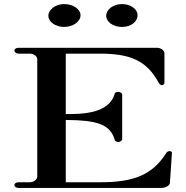

<svg xmlns="http://www.w3.org/2000/svg" viewBox="-20 -920 910 940"><path d="M71.3 0H771.3C791.1 0 811.9 -11.9 811.9 -25.7L821.8 -171.3C821.8 -178.2 812.9 -180.2 811.9 -180.2C807.9 -180.2 800 -180.2 794.1 -171.3C726.7 -64.4 636.6 -27.7 470.3 -27.7H302V-332.7C451.5 -331.7 517.8 -312.9 540.6 -238.6C540.6 -231.7 547.5 -224.8 558.4 -224.8C568.3 -224.8 578.2 -231.7 578.2 -238.6V-457.4C578.2 -464.4 568.3 -470.3 558.4 -470.3C547.5 -470.3 540.6 -464.4 540.6 -457.4C509.9 -364.4 387.1 -361.4 302 -361.4V-657.4H469.3C618.8 -657.4 699 -622.8 757.4 -513.9C763.4 -504 769.3 -503 773.3 -503C776.2 -503 785.1 -506.9 785.1 -513.9V-658.4C785.1 -672.3 768.3 -686.1 748.5 -686.1H71.3C58.4 -686.1 50.5 -680.2 50.5 -672.3C50.5 -665.3 58.4 -657.4 71.3 -657.4H125.7C145.5 -657.4 162.4 -644.6 162.4 -629.7V-55.4C162.4 -41.6 145.5 -27.7 125.7 -27.7H71.3C58.4 -27.7 50.5 -21.8 50.5 -13.9C50.5 -5.9 58.4 0 71.3 0ZM577.2 -788.1C621.8 -788.1 653.5 -813.9 653.5 -845.5C653.5 -874.3 621.8 -900 577.2 -900C533.7 -900 500 -873.3 500 -842.6C500 -812.9 533.7 -788.1 577.2 -788.1ZM293.1 -788.1C337.6 -788.1 374.3 -813.9 374.3 -845.5C374.3 -874.3 339.6 -900 293.1 -900C252.5 -900 216.8 -873.3 216.8 -842.6C216.8 -812.9 252.5 -788.1 293.1 -788.1Z"/></svg>

Font: Biblismive
Style: Regular
Weight: 400
Designer: Susan Drake
Foundry: Susan Drake
Version: Version 1.0; ttfautohint (v1.8.4.7-5d5b)